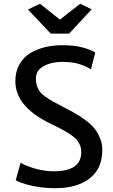

<svg xmlns="http://www.w3.org/2000/svg" viewBox="-20 -991 598 1019"><path d="M273.4 7.8Q205.6 7.8 146.2 -5.9Q86.9 -19.5 63.5 -34.7L89.4 -127.4Q119.1 -109.4 168.2 -95.7Q217.3 -82 265.6 -82Q411.1 -82 411.1 -182.6Q411.1 -195.8 408.7 -207.5Q406.2 -219.2 399.7 -230Q393.1 -240.7 387 -249Q380.9 -257.3 367.7 -267.1Q354.5 -276.9 345 -283.4Q335.4 -290 316.2 -300.3Q296.9 -310.5 284.2 -316.9Q271.5 -323.2 246.6 -335.4Q61.5 -425.3 61.5 -559.6Q61.5 -610.4 82.8 -648.7Q104 -687 140.1 -708.7Q176.3 -730.5 219 -740.7Q261.7 -751 310.1 -751Q372.1 -751 416.7 -739.5Q461.4 -728 485.4 -712.4L462.9 -623Q432.1 -641.6 397.7 -652.1Q363.3 -662.6 309.6 -662.6Q252.4 -662.6 211.4 -639.9Q170.4 -617.2 170.4 -573.7Q170.4 -552.2 176 -535.4Q181.6 -518.6 190.9 -505.6Q200.2 -492.7 220.5 -478.3Q240.7 -463.9 261 -452.4Q281.2 -440.9 317.4 -422.4Q353 -404.3 377 -390.6Q400.9 -377 431.2 -355Q461.4 -333 479.5 -311.3Q497.6 -289.6 510.3 -259.5Q522.9 -229.5 522.9 -195.8Q522.9 -95.7 455.6 -43.9Q388.2 7.8 273.4 7.8ZM249.5 -812.5 128.4 -940.4 192.4 -971.2 297.9 -886.7 405.8 -971.2 466.3 -941.4 346.7 -812.5Z"/></svg>

Font: HaufeMerriweatherSans
Style: Regular
Weight: 400
Designer: Eben Sorkin ( eben@eyebytes.com )
Foundry: Eben Sorkin
Version: Version 1.56